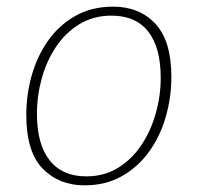

<svg xmlns="http://www.w3.org/2000/svg" viewBox="-20 -550 593 577"><path d="M320 -530Q399 -530 447 -478.5Q495 -427 495 -319Q495 -258 478.5 -200Q462 -142 429 -95.5Q396 -49 347 -21Q298 7 234 7Q157 7 108 -43.5Q59 -94 59 -205Q59 -266 75.5 -324Q92 -382 125 -428.5Q158 -475 207 -502.5Q256 -530 320 -530ZM315 -503Q261 -503 219 -477.5Q177 -452 148.5 -409.5Q120 -367 105.5 -314.5Q91 -262 91 -208Q91 -117 129 -68.5Q167 -20 239 -20Q293 -20 334.5 -45.5Q376 -71 404.5 -113.5Q433 -156 448 -209Q463 -262 463 -316Q463 -407 425.5 -455Q388 -503 315 -503Z"/></svg>

Font: Bitter ExtraLight
Style: Italic
Weight: 200
Italic angle: -9°
Designer: Sol Matas, and Bitter project Authors
Foundry: Sol Matas
Version: Version 2.001